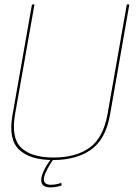

<svg xmlns="http://www.w3.org/2000/svg" viewBox="-20 -694 605 838"><path d="M212 4.5Q312.5 4.5 376.8 -40.5Q441 -85.5 460 -192L544.5 -674.5H533.5L449.5 -197Q431 -92.5 371.2 -49.5Q311.5 -6.5 214 -6.5Q117 -6.5 72.2 -49.5Q27.5 -92.5 46 -197L130.5 -674.5H119.5L34.5 -192Q15.5 -85.5 63.8 -40.5Q112 4.5 212 4.5ZM199.5 124Q209 124 218.8 122.8Q228.5 121.5 236.8 119.2Q245 117 249 115.5L247.5 104Q243 106 235.5 108Q228 110 219.5 111.2Q211 112.5 202.5 112.5Q187 112.5 179.2 106.5Q171.5 100.5 171.5 89Q171.5 77 179.2 59.5Q187 42 197.2 25.2Q207.5 8.5 214 0H203.5Q196 8.5 185.5 25Q175 41.5 167.5 59.8Q160 78 160 92Q160 103.5 165 110.5Q170 117.5 179 120.8Q188 124 199.5 124Z"/></svg>

Font: Anybody Thin
Style: Italic
Weight: 100
Italic angle: -10°
Designer: Tyler Finck
Foundry: Etcetera Type Company
Version: Version 1.114;gftools[0.9.25]